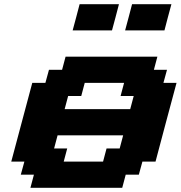

<svg xmlns="http://www.w3.org/2000/svg" viewBox="-20 -895 861 915"><path d="M125 0H562.5L579.1 -62.5H641.6L658.7 -125H721.2Q737.8 -187.5 771 -312.5Q804.2 -437.5 821.3 -500H758.8L775.9 -562.5H713.4L730 -625H292.5L275.9 -562.5H213.4L196.3 -500H133.8Q117.2 -437.5 83.7 -312.5Q50.3 -187.5 33.7 -125H96.2L79.1 -62.5H141.6ZM471.2 -125H283.7L300.3 -187.5H237.8L254.4 -250H566.9L550.3 -187.5H487.8ZM600.6 -375H288.1L304.7 -437.5H367.2L383.8 -500H571.3L554.7 -437.5H617.2ZM576.2 -750H763.7Q769 -770.5 780 -812.5Q791 -854.5 796.9 -875H609.4Q604 -854 593 -812.5Q582 -771 576.2 -750ZM326.2 -750H513.7Q519.5 -771 530.5 -812.5Q541.5 -854 546.9 -875H359.4Q354 -854 343 -812.5Q332 -771 326.2 -750Z"/></svg>

Font: Faithful 32x
Style: SemiboldOblique
Weight: 400
Foundry: Faithful Resource Pack
Version: Version 1.0; January 27, 2023